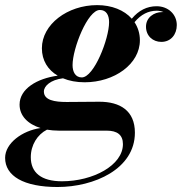

<svg xmlns="http://www.w3.org/2000/svg" viewBox="-84 -490 728 770"><path d="M255.5 -160C374.5 -160 477 -233 477 -328.5C477 -356 469 -380.5 455.5 -401C481.5 -432.5 511.5 -447 544.5 -447C554 -447 563.5 -445 572 -441.5C570 -441.5 568 -441.5 566 -441.5C533.5 -441.5 501.5 -420 501.5 -383C501.5 -346 529 -322 563 -322C601.5 -322 625 -352 625 -389.5C625 -432.5 590.5 -465 544 -465C505.5 -465 472.5 -448.5 444.5 -415C414 -449.5 364 -469.5 305.5 -469.5C186.5 -469.5 84 -392 84 -296.5C84 -247.5 108 -209.5 147.5 -186.5C65 -175.5 -5.5 -134 -5.5 -70.5C-5.5 -25.5 27.5 7.5 78.5 23.5C5 34 -63.5 84.5 -63.5 143C-63.5 215.5 10.5 260 146.5 260C293.5 260 457 188 457 42C457 -46.5 397 -82 314.5 -82C286 -82 218.5 -81 183.5 -81C135 -81 92 -88 92 -123C92 -145 119 -170 168.5 -176C193.5 -165.5 223 -160 255.5 -160ZM244 -179.5C218.5 -179.5 207 -201.5 207 -229C207 -295.5 267.5 -450 316.5 -450C342.5 -450 353.5 -429 353.5 -401C353.5 -334.5 293 -179.5 244 -179.5ZM39.5 140.5C39.5 91.5 66 49.5 104.5 30C119.5 32.5 136 34 153 34H344.5C385.5 34 409 50.5 409 88C409 173 289 237 164.5 237C81 237 39.5 202 39.5 140.5Z"/></svg>

Font: Bodoni* 11pt
Style: Bold Italic
Weight: 700
Italic angle: -13°
Version: Version 2.3